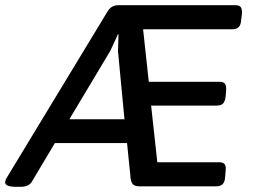

<svg xmlns="http://www.w3.org/2000/svg" viewBox="-63 -720 998 742"><path d="M-43 -15Q-43 -23 -37 -33L351 -673Q359 -687 369.5 -693.5Q380 -700 396 -700H846Q861 -700 867 -693Q873 -686 872 -667L869 -643Q868 -624 859.5 -615.5Q851 -607 836 -607H490L512 -404H785Q800 -404 806 -397Q812 -390 811 -372L809 -348Q807 -328 799 -320Q791 -312 775 -312H521L545 -93H784Q799 -93 805 -85.5Q811 -78 809 -60L807 -36Q806 -17 797.5 -8.5Q789 0 774 0H475Q459 0 451.5 -7Q444 -14 442 -29L428 -167H149L59 -16Q47 2 16 2H1Q-43 2 -43 -15ZM418 -259 393 -522 395 -588H393L363 -523L205 -259Z"/></svg>

Font: Asap-MediumItalic
Style: Italic
Weight: 500
Italic angle: -6°
Designer: Pablo Cosgaya
Foundry: Omnibus-Type
Version: Version 2.000; ttfautohint (v1.8)